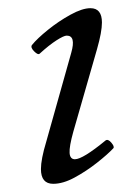

<svg xmlns="http://www.w3.org/2000/svg" viewBox="-20 -436 322 469"><path d="M110 13Q80 13 80 -23Q80 -47 93 -90L154 -307Q166 -349 143 -349Q136 -349 118 -337.5Q100 -326 77 -305Q73 -301 63.5 -310.5Q54 -320 58 -326Q71 -342 97 -363Q123 -384 152 -400Q181 -416 201 -416Q229 -416 229 -381Q229 -358 217 -316L159 -114Q149 -78 150 -62.5Q151 -47 163 -47Q182 -47 238 -93Q244 -97 252 -87.5Q260 -78 257 -74Q243 -59 217 -38.5Q191 -18 162.5 -2.5Q134 13 110 13Z"/></svg>

Font: Junicode SmExp
Style: Italic
Weight: 400
Width: 6
Italic angle: -11°
Designer: Peter S. Baker
Version: Version 2.205; ttfautohint (v1.8.4)